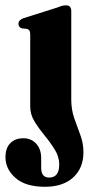

<svg xmlns="http://www.w3.org/2000/svg" viewBox="-56 -473 335 718"><path d="M210.5 -101Q210.5 -62.5 221.8 -30.5Q233 1.5 244.5 32Q256 62.5 256 96.5Q256 155.5 217.8 190.5Q179.5 225.5 112.5 225.5Q39.5 225.5 2 192.5Q-35.5 159.5 -35.5 115Q-35.5 80 -17 62Q1.5 44 31 44Q61 44 79.5 64.5Q98 85 98 118V154.5Q98 191 127.5 191Q165.5 191 165.5 142.5Q165.5 113.5 149 86.8Q132.5 60 111 34Q89.5 8 73.2 -18.5Q57 -45 57 -74V-343Q57 -354.5 53.8 -359Q50.5 -363.5 44.5 -365L25.5 -367Q13 -371.5 13 -384Q13 -397.5 30.5 -404.5L155.5 -444Q168 -449 175.2 -451Q182.5 -453 191 -453Q210.5 -453 210.5 -431.5Z"/></svg>

Font: Fraunces 144pt Soft
Style: Bold
Weight: 700
Version: Version 1.000;[0bf87f6ff]